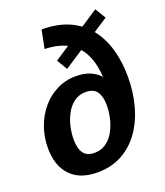

<svg xmlns="http://www.w3.org/2000/svg" viewBox="-146 -887 858 998"><g transform="rotate(-20 283.5 -388.5)"><path d="M222 12Q124 12 72.5 -43Q21 -98 21 -194Q21 -254 40 -308.5Q59 -363 94.5 -405.5Q130 -448 178.5 -472.5Q227 -497 286 -497Q326 -497 357 -485.5Q388 -474 410 -452Q432 -430 443 -400H418Q419 -496 393 -558.5Q367 -621 314 -652Q261 -683 181 -685L201 -786Q291 -786 355 -756.5Q419 -727 459.5 -674.5Q500 -622 519.5 -552.5Q539 -483 539 -402Q539 -316 518 -240.5Q497 -165 456.5 -108.5Q416 -52 357 -20Q298 12 222 12ZM241 -89Q279 -89 307 -109.5Q335 -130 352 -162.5Q369 -195 377 -231Q385 -267 385 -300Q385 -349 366.5 -375.5Q348 -402 305 -402Q267 -402 240 -382Q213 -362 195.5 -329.5Q178 -297 170 -260.5Q162 -224 162 -191Q162 -141 181 -115Q200 -89 241 -89ZM256 -548 221 -606 499 -789 535 -730Z"/></g></svg>

Font: Bitter Thin
Style: Bold Italic
Weight: 700
Italic angle: -9°
Version: Version 3.021